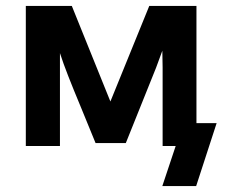

<svg xmlns="http://www.w3.org/2000/svg" viewBox="-20 -492 788 647"><path d="M67 0V-472H222L352 -150L483 -472H642V-77H710L641 135H527L572 0H528V-265Q528 -274 527.5 -293Q527 -312 527 -321L506 -264L404 -10H302Q282 -60 254.5 -126Q227 -192 210 -235.5Q193 -279 182 -313V0Z"/></svg>

Font: Coval
Style: Bold
Weight: 700
Foundry: Context Ltd
Version: Version 001.000